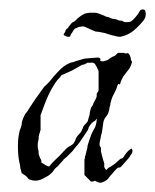

<svg xmlns="http://www.w3.org/2000/svg" viewBox="-20 -383 329 407"><path d="M195 4Q191 5 187 3L181 0Q179 2 173 2L159 -12V-45Q160 -46 160 -49Q160 -52 161 -53Q162 -57 163 -61Q164 -65 165 -69Q165 -73 166.5 -77Q168 -81 169 -85Q173 -98 178 -107Q185 -117 185 -131H184Q183 -127 178 -125Q174 -122 171 -118Q169 -114 168 -113Q168 -111 166 -107L154 -89Q151 -85 148 -80.5Q145 -76 141 -72Q139 -70 137 -67Q135 -64 132 -61L121 -50Q120 -49 118.5 -48Q117 -47 115 -45Q113 -42 109 -38Q105 -34 103 -31Q102 -30 100.5 -29Q99 -28 97 -26L91 -18Q86 -13 83 -11Q79 -9 75 -6.5Q71 -4 66 -2Q60 0 55 0Q52 0 49.5 -0.5Q47 -1 44 -2Q40 -3 38 -7Q34 -11 32 -12L26 -16L23 -27Q23 -30 22.5 -33Q22 -36 21 -39Q18 -54 18 -73Q18 -83 19 -91.5Q20 -100 22 -107Q23 -109 24 -112Q25 -115 26 -119Q26 -123 27 -126.5Q28 -130 29 -132Q31 -137 34 -142Q36 -144 38 -147Q40 -150 41 -152L55 -173L70 -194Q74 -200 77 -202Q79 -204 81 -206Q83 -208 85 -210Q93 -221 104 -232Q115 -244 127 -249Q128 -250 129.5 -250Q131 -250 132 -251Q136 -251 137 -252Q139 -253 142.5 -254Q146 -255 150 -256Q158 -259 162 -259L186 -261Q193 -261 193 -257Q190 -253 199 -253Q203 -254 206 -255Q209 -256 210 -257Q214 -261 224 -265Q225 -266 225.5 -266.5Q226 -267 227 -268Q227 -268 230 -271H243Q245 -269 248 -270Q251 -271 253 -269Q254 -268 255 -266Q256 -264 257 -261Q257 -255 260 -252Q258 -244 255 -239Q251 -233 249 -231L243 -223Q241 -221 239.5 -217.5Q238 -214 236 -210Q235 -204 233 -204Q232 -204 232.5 -204.5Q233 -205 231 -205Q230 -205 228 -199Q227 -195 225 -191Q223 -187 221 -183Q217 -176 215 -167Q214 -165 214 -162.5Q214 -160 213 -158Q212 -156 212 -153.5Q212 -151 211 -149Q210 -142 205 -136Q200 -130 199 -123L196 -102Q194 -97 193 -89Q192 -85 191.5 -82.5Q191 -80 191 -78Q191 -74 192 -72.5Q193 -71 194 -70V-62L197 -50Q198 -46 199 -43Q200 -40 201 -37V-29Q202 -26 205 -23H206Q208 -26 211 -28Q213 -29 215 -30Q217 -31 218 -32Q224 -36 226 -38L235 -46Q236 -47 237 -47Q238 -47 238 -47Q239 -47 241 -49Q242 -51 244 -53.5Q246 -56 248 -59Q254 -66 259 -68Q260 -67 260 -66Q260 -65 261 -64Q261 -60 259 -57Q257 -54 256 -53Q255 -50 252 -47L245 -39L237 -30Q235 -28 234 -28Q230 -28 229 -27L224 -22Q222 -20 221 -18.5Q220 -17 219 -16Q216 -13 213.5 -10Q211 -7 209 -4Q203 2 195 4ZM84 -30 91 -38Q93 -40 95 -42Q97 -44 99 -46Q106 -52 112 -59Q116 -63 119 -66.5Q122 -70 126 -72Q127 -73 131 -75Q133 -76 136 -79L140 -86Q140 -88 141 -90Q142 -92 143 -93Q144 -95 148 -99Q152 -103 153 -106Q154 -107 154 -108Q154 -109 155 -110Q156 -112 156 -113Q156 -114 157 -115Q158 -117 161 -120Q165 -124 166 -126Q167 -130 168 -133.5Q169 -137 170 -140Q170 -144 171 -147.5Q172 -151 173 -155Q175 -157 176.5 -160Q178 -163 179 -166Q184 -174 185 -179V-184Q185 -184 187 -188Q188 -188 188 -189Q188 -190 189 -191V-233Q188 -234 188 -235Q188 -236 187 -237Q186 -238 186 -239Q186 -240 185 -241Q183 -245 182 -246Q182 -248 179 -249Q177 -251 173 -250H165Q164 -249 160 -247Q158 -246 156.5 -246Q155 -246 153 -245L139 -237Q132 -233 125 -230L111 -224Q110 -223 109 -222Q108 -221 107 -219Q101 -213 97 -207L89 -194Q82 -181 76.5 -167Q71 -153 66 -139V-107Q65 -106 65 -104.5Q65 -103 64 -101Q63 -99 63 -97.5Q63 -96 62 -94Q62 -93 62 -90.5Q62 -88 61 -84Q60 -80 60 -77.5Q60 -75 60 -74Q60 -68 61 -66Q62 -63 62 -56L65 -48Q68 -44 68 -38Q70 -37 72 -36Q74 -35 75 -34Q77 -32 84 -30ZM125 -305Q121 -305 116 -308Q115 -308 115 -310Q115 -311 117 -313.5Q119 -316 119 -319Q120 -321 122.5 -322.5Q125 -324 126 -327Q128 -329 130.5 -332.5Q133 -336 137 -337Q141 -340 143 -342.5Q145 -345 147 -346Q153 -351 156 -352Q158 -354 163 -355Q168 -356 170 -356H180Q185 -356 187 -355Q192 -353 196.5 -351.5Q201 -350 204 -348Q209 -347 210.5 -346.5Q212 -346 216 -344Q219 -343 223.5 -342.5Q228 -342 229 -341Q232 -339 239 -339Q242 -336 248 -336Q251 -336 254.5 -336.5Q258 -337 262 -341Q265 -344 267.5 -347Q270 -350 273 -354Q275 -357 276.5 -360Q278 -363 283 -363Q287 -363 288 -359.5Q289 -356 289 -353Q289 -346 284.5 -340Q280 -334 271 -325Q256 -310 239 -306Q238 -306 237 -305.5Q236 -305 234 -305Q230 -305 225 -306.5Q220 -308 218 -308Q217 -308 211.5 -310Q206 -312 202 -313Q197 -314 192 -315Q187 -316 183 -316Q178 -318 174.5 -319.5Q171 -321 167 -323Q162 -325 160.5 -326Q159 -327 154 -327Q146 -326 144 -324.5Q142 -323 140 -323Q137 -321 136 -319Q135 -317 133 -314Q132 -313 130.5 -310.5Q129 -308 129 -306Q128 -305 125 -305Z"/></svg>

Font: Estonia
Style: Regular
Weight: 400
Designer: Robert E. Leuschke
Foundry: Robert E. Leuschke
Version: Version 1.014; ttfautohint (v1.8.3)